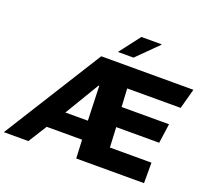

<svg xmlns="http://www.w3.org/2000/svg" viewBox="-196 -1077 1366 1259"><g transform="rotate(20 486.5 -447.5)"><path d="M985 -546H612L619 -419H950L931 -283H631L638 -143H928V0H455L449 -129H202L121 0H-50L380 -686H1023ZM429 -499 285 -259H442L434 -499ZM724 -895 725 -892 582 -750H473L584 -895Z"/></g></svg>

Font: Chivo ExtraBold Italic
Style: Regular
Weight: 800
Italic angle: -8.05°
Designer: Hector Gatti
Foundry: Omnibus-Type
Version: Version 1.007